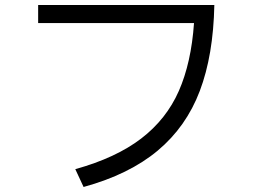

<svg xmlns="http://www.w3.org/2000/svg" viewBox="-20 -735 1040 765"><path d="M132 -715H834Q830 -515 776 -372.5Q722 -230 608.5 -135Q495 -40 313 10L280 -61Q442 -106 542.5 -183Q643 -260 692.5 -372.5Q742 -485 753 -643H132Z"/></svg>

Font: PlemolJP35 Console
Style: Regular
Weight: 400
Version: v2.0.3; ttfautohint (v1.8.4.7-5d5b-dirty) -l 6 -r 45 -G 200 